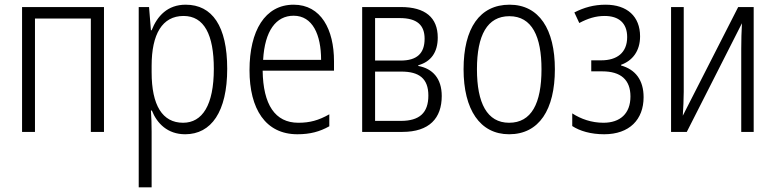

<svg xmlns="http://www.w3.org/2000/svg" viewBox="-20 -562 3305 818"><path d="M423 -532H74V0H129V-483H367V0H423Z M771 -542C694 -542 650 -494 626 -433H623L615 -532H571V236H626V-1C626 -30 625 -64 623 -91H627C649 -36 694 10 769 10C880 10 948 -86 948 -269C948 -451 884 -542 771 -542ZM762 -494C850 -494 891 -414 891 -269C891 -114 842 -39 760 -39C672 -39 626 -113 626 -254V-282C626 -416 671 -494 762 -494Z M1231 -542C1109 -542 1043 -431 1043 -263C1043 -98 1111 10 1247 10C1301 10 1342 -1 1383 -24V-75C1337 -49 1300 -39 1251 -39C1152 -39 1101 -116 1099 -261H1403V-301C1403 -436 1348 -542 1231 -542ZM1231 -495C1312 -495 1348 -414 1348 -307H1101C1108 -431 1156 -495 1231 -495Z M1845 -402C1845 -487 1792 -532 1688 -532H1523V0H1694C1810 0 1862 -59 1862 -153C1862 -228 1823 -270 1762 -281V-284C1816 -299 1845 -339 1845 -402ZM1789 -397C1789 -335 1757 -304 1687 -304H1578V-485H1683C1758 -485 1789 -454 1789 -397ZM1805 -155C1805 -81 1767 -47 1688 -47H1578V-257H1690C1765 -257 1805 -228 1805 -155Z M2344 -267C2344 -437 2277 -542 2151 -542C2024 -542 1955 -442 1955 -267C1955 -95 2025 10 2149 10C2277 10 2344 -95 2344 -267ZM2012 -267C2012 -412 2056 -493 2150 -493C2247 -493 2287 -406 2287 -267C2287 -121 2244 -39 2149 -39C2055 -39 2012 -123 2012 -267Z M2560 -542C2510 -542 2468 -530 2427 -509L2448 -464C2484 -483 2517 -494 2556 -494C2616 -494 2652 -464 2652 -404C2652 -337 2608 -305 2542 -305H2499V-258H2546C2625 -258 2666 -222 2666 -151C2666 -78 2622 -39 2551 -39C2500 -39 2455 -55 2418 -79V-25C2450 -4 2497 10 2554 10C2662 10 2722 -53 2722 -148C2722 -221 2687 -266 2626 -283V-286C2674 -303 2707 -344 2707 -407C2707 -492 2652 -542 2560 -542Z M2893 -532H2839V0H2906L3141 -463C3139 -430 3138 -388 3138 -354V0H3191V-532H3125L2889 -69C2891 -102 2893 -140 2893 -171Z"/></svg>

Font: Noto Sans Display SemiCondensed Light
Style: Regular
Weight: 300
Width: 4
Designer: Monotype Design Team
Foundry: Monotype Imaging Inc.
Version: Version 1.900